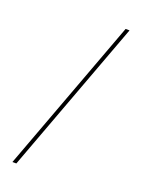

<svg xmlns="http://www.w3.org/2000/svg" viewBox="-148 -736 679 918"><g transform="rotate(20 191.5 -276.5)"><path d="M36 115.5 327 -667.5H347L56 115.5Z"/></g></svg>

Font: Anek Latin Medium Thin
Style: Regular
Weight: 250
Version: Version 1.003